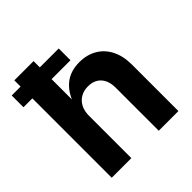

<svg xmlns="http://www.w3.org/2000/svg" viewBox="-198 -871 1014 1014"><g transform="rotate(-45 309.0 -364.0)"><path d="M209 0H62.5V-727.5H206.1V-409.7H194.3Q216.3 -479.5 260.5 -516.1Q304.7 -552.7 372.6 -552.7Q429.2 -552.7 471.7 -527.8Q514.2 -502.9 537.4 -456.5Q560.5 -410.2 560.5 -347.2V0H413.6V-321.8Q413.6 -372.6 387.5 -401.4Q361.3 -430.2 314.9 -430.2Q283.7 -430.2 259.8 -416.5Q235.8 -402.8 222.4 -377.2Q209 -351.6 209 -315.9ZM-3.9 -680.7H347.2V-592.8H-3.9Z"/></g></svg>

Font: Inter RS Variable
Style: Regular
Weight: 400
Designer: Rasmus Andersson (customised by Maria Ramos and Noel Pretorius)
Foundry: rsms
Version: Version 3.001;Glyphs 3.2.3 (3260)